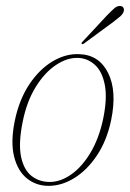

<svg xmlns="http://www.w3.org/2000/svg" viewBox="-20 -612 433 640"><path d="M244 -431.5Q310 -429.5 340.2 -369.2Q370.5 -309 350.5 -211.5Q336 -143 303.2 -94Q270.5 -45 228.2 -18.8Q186 7.5 142 7.5Q100.5 7.5 69.8 -17.2Q39 -42 27 -90.2Q15 -138.5 29 -208Q43.5 -279 77 -329.8Q110.5 -380.5 154.5 -407Q198.5 -433.5 244 -431.5ZM146 -5.5Q182 -5.5 217.8 -30.8Q253.5 -56 281.5 -102.8Q309.5 -149.5 323.5 -214Q338 -283.5 329.5 -328.2Q321 -373 297 -395.2Q273 -417.5 241 -419Q204.5 -420.5 166.8 -395.5Q129 -370.5 99 -322Q69 -273.5 55.5 -205.5Q41 -133.5 50.2 -89.5Q59.5 -45.5 85.2 -25.5Q111 -5.5 146 -5.5ZM336 -560Q351 -575.5 361 -584.2Q371 -593 381.5 -592Q389 -591 391.8 -585.5Q394.5 -580 392 -573Q389 -564.5 379.8 -556.5Q370.5 -548.5 358.5 -539.5L260 -467Q255 -463 252.5 -466Q250 -468.5 256 -474Z"/></svg>

Font: Fraunces 144pt S050 Thin
Style: Italic
Weight: 100
Italic angle: -16°
Version: Version 1.000; ttfautohint (v1.8.3)